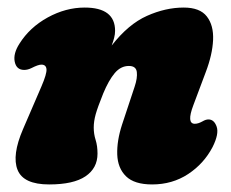

<svg xmlns="http://www.w3.org/2000/svg" viewBox="-20 -478 611 508"><path d="M44 -293Q23.5 -293 19 -314.5Q14.5 -336 31.5 -362.5Q58.5 -405.5 106.2 -431.8Q154 -458 204 -458Q284.5 -458 284.5 -396.5Q284.5 -387.5 282 -377.8Q279.5 -368 275.5 -357.5Q319.5 -414 368.8 -436Q418 -458 466 -458Q509 -458 527.2 -434.5Q545.5 -411 543.8 -372.2Q542 -333.5 524.5 -287.5L491.5 -199.5Q473 -150.5 495.5 -150.5Q504.5 -150.5 516 -157Q524.5 -162 531.5 -162Q546.5 -162 553.2 -143Q560 -124 542.5 -89Q519.5 -45 477.8 -17.5Q436 10 382.5 10Q335.5 10 313.5 -11.5Q291.5 -33 290.2 -69.2Q289 -105.5 303 -148.5L336 -248Q344 -271.5 342 -287.5Q340 -303.5 321 -303.5Q299.5 -303.5 283.5 -284.5Q267.5 -265.5 253 -230.5Q238.5 -194.5 233.2 -175.8Q228 -157 228 -140.5Q228 -123.5 233 -107.8Q238 -92 238 -71.5Q238 -33 206.2 -11.5Q174.5 10 110 10Q42 10 26.5 -28.5Q11 -67 41 -136.5L89.5 -249Q104 -282.5 103 -294.8Q102 -307 89.5 -307Q81 -307 63.5 -298Q53.5 -293 44 -293Z"/></svg>

Font: Fraunces 144pt SuperSoft Black
Style: Italic
Weight: 900
Italic angle: -16°
Version: Version 1.000;[b76b70a41]